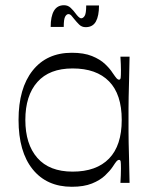

<svg xmlns="http://www.w3.org/2000/svg" viewBox="-20 -700 592 735"><path d="M255 15Q159 15 105 -52Q51 -119 51 -241Q51 -362 105 -430Q159 -498 255 -498Q301 -498 332 -485.5Q363 -473 382 -455Q401 -437 411 -421Q422 -405 426.5 -400Q431 -395 436 -395Q441 -395 442 -402.5Q443 -410 443 -431Q443 -440 442.5 -454Q442 -468 441 -483H476Q475 -425 474 -388.5Q473 -352 472.5 -328Q472 -304 472 -284.5Q472 -265 472 -241Q472 -216 472 -197Q472 -178 472.5 -154.5Q473 -131 474 -94.5Q475 -58 476 0H441Q442 -15 442.5 -29.5Q443 -44 443 -55Q443 -74 442 -81Q441 -88 436 -88Q431 -88 426.5 -83Q422 -78 411 -61Q401 -46 382 -28Q363 -10 332 2.5Q301 15 255 15ZM258 -43Q349 -43 397.5 -93Q446 -143 446 -241Q446 -339 397.5 -388.5Q349 -438 258 -438Q169 -438 123 -386Q77 -334 77 -241Q77 -148 123 -95.5Q169 -43 258 -43ZM308 -596Q293 -596 283 -606Q273 -616 265 -626Q259 -634 253.5 -640Q248 -646 242 -646Q235 -646 229.5 -636.5Q224 -627 224 -597H174Q174 -637 186.5 -658.5Q199 -680 225 -680Q240 -680 250.5 -670Q261 -660 269 -649Q274 -642 280 -636Q286 -630 291 -630Q298 -630 304 -639Q310 -648 310 -679H359Q359 -639 347 -617.5Q335 -596 308 -596Z"/></svg>

Font: Ojuju
Style: Regular
Weight: 400
Designer: Chisaokwu Joboson, Mirko Velimirovic
Foundry: Udi Foundry
Version: Version 1.000